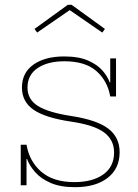

<svg xmlns="http://www.w3.org/2000/svg" viewBox="-20 -768 572 796"><path d="M291 8Q230.5 8 190.2 -9.5Q150 -27 126.2 -53.8Q102.5 -80.5 92 -109H84L90 -168Q101.5 -99 151.2 -56Q201 -13 288 -13Q364 -13 408.5 -45Q453 -77 453 -136Q453 -188 411.5 -219Q370 -250 273 -264Q166.5 -280 118.8 -313.2Q71 -346.5 71 -405Q71 -466.5 118.8 -500.2Q166.5 -534 246 -534Q306.5 -534 345.5 -516.8Q384.5 -499.5 405.8 -474.5Q427 -449.5 435 -426H443L437 -368Q426 -432.5 379.8 -473.2Q333.5 -514 247 -514Q178 -514 136 -485.8Q94 -457.5 94 -405Q94 -355.5 137.5 -328.5Q181 -301.5 276 -287Q382.5 -270.5 429.2 -234.5Q476 -198.5 476 -137Q476 -69 426.2 -30.5Q376.5 8 291 8ZM66 0V-168H90V0ZM437 -368V-526H461V-368ZM277 -748 415 -648 404 -633 269 -726 134 -633 123 -648 261 -748Z"/></svg>

Font: Hepta Slab ExtraLight ExtraLight
Style: Regular
Weight: 250
Version: Version 1.102